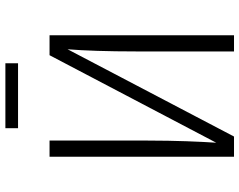

<svg xmlns="http://www.w3.org/2000/svg" viewBox="-108 -781 889 713"><g transform="rotate(-90 336.5 -424.5)"><path d="M458 -802V-849H217V-802ZM562 -685H488L163 -66C167 -125 171 -216 171 -320V-685H111V0H186L510 -618C505 -557 502 -468 502 -365V0H562Z"/></g></svg>

Font: FiraGO Light
Style: Regular
Weight: 300
Designer: bBox Type
Foundry: bBox Type GmbH
Version: Version 1.001;PS 001.001;hotconv 1.0.88;makeotf.lib2.5.64775